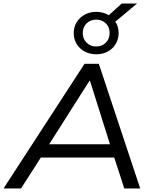

<svg xmlns="http://www.w3.org/2000/svg" viewBox="-31 -1066 879 1086"><path d="M-11 0 447 -705H528L762 0H672L607 -200L646 -175H165L216 -200L88 0ZM475 -609 235 -231 208 -250H626L597 -231L478 -609ZM513 -759Q477 -759 448 -774.5Q419 -790 402.5 -817.5Q386 -845 386 -879Q386 -913 402.5 -940Q419 -967 448 -983Q477 -999 513 -999Q533 -999 551.5 -994Q570 -989 584 -980L658 -1046H744L621 -943Q631 -930 635.5 -913.5Q640 -897 640 -879Q640 -845 623.5 -817.5Q607 -790 578.5 -774.5Q550 -759 513 -759ZM513 -803Q547 -803 568 -825Q589 -847 589 -879Q589 -912 568 -933.5Q547 -955 513 -955Q480 -955 458.5 -933.5Q437 -912 437 -879Q437 -847 458.5 -825Q480 -803 513 -803Z"/></svg>

Font: Nunito Sans 10pt SemiExpanded
Style: Italic
Weight: 400
Width: 6
Italic angle: -9°
Designer: Vernon Adams
Foundry: Vernon Adams
Version: Version 3.101;gftools[0.9.27]